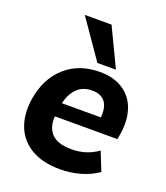

<svg xmlns="http://www.w3.org/2000/svg" viewBox="-141 -856 832 964"><g transform="rotate(20 275.0 -374.5)"><path d="M292 11Q199 11 138 -25Q77 -61 52 -125Q27 -189 40 -273Q58 -386 131 -451.5Q204 -517 316 -517Q390 -517 439.5 -484.5Q489 -452 509 -394.5Q529 -337 518 -263L512 -230H178Q174 -169 206.5 -136Q239 -103 313 -103Q349 -103 383.5 -113Q418 -123 453 -147L493 -47Q451 -18 399.5 -3.5Q348 11 292 11ZM311 -416Q260 -416 229.5 -384.5Q199 -353 189 -304H397Q402 -360 379.5 -388Q357 -416 311 -416ZM287 -555 145 -760H288L386 -555Z"/></g></svg>

Font: Mulish ExtraBold
Style: Italic
Weight: 800
Italic angle: -9°
Designer: Vernon Adams
Foundry: Vernon Adams
Version: Version 3.603; ttfautohint (v1.8.3)